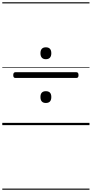

<svg xmlns="http://www.w3.org/2000/svg" viewBox="-20 -1095 803 1680"><path d="M114 -413Q105 -413 100.5 -419Q96 -425 96 -437Q96 -463 114 -463H649Q658 -463 662.5 -456.5Q667 -450 667 -437Q667 -413 649 -413ZM381 -194Q358 -194 346 -207Q334 -220 334 -246Q334 -272 346 -284.5Q358 -297 381 -297Q405 -297 417 -284.5Q429 -272 429 -246Q429 -220 417 -207Q405 -194 381 -194ZM381 -577Q358 -577 346 -590.5Q334 -604 334 -629Q334 -655 346 -668Q358 -681 381 -681Q405 -681 417 -668Q429 -655 429 -629Q429 -604 417 -590.5Q405 -577 381 -577ZM0 555H763V565H0ZM0 -20H763V0H0ZM0 -505H763V-500H0ZM0 -1075H763V-1065H0Z"/></svg>

Font: Playwrite AR Guides
Style: Regular
Weight: 400
Designer: Veronika Burian, José Scaglione
Foundry: TypeTogether
Version: Version 1.003